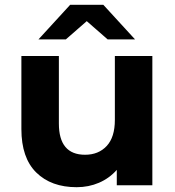

<svg xmlns="http://www.w3.org/2000/svg" viewBox="-20 -771 727 799"><path d="M614 -538V0H466V-64Q435 -29 392 -10.5Q349 8 299 8Q193 8 131 -53Q69 -114 69 -234V-538H225V-257Q225 -127 334 -127Q390 -127 424 -163.5Q458 -200 458 -272V-538ZM428 -607 341 -683 254 -607H140L272 -751H410L542 -607Z"/></svg>

Font: APTA Sans Regular
Style: Bold Italic
Weight: 700
Version: Version 7.200